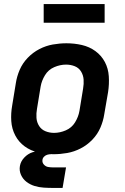

<svg xmlns="http://www.w3.org/2000/svg" viewBox="-20 -751 616 945"><path d="M244 8Q277 8 311 2Q345 -4 377 -20.5Q409 -37 434.5 -63.5Q460 -90 474 -122.5Q488 -155 493 -188L512 -298Q518 -337 515.5 -375.5Q513 -414 496 -446Q479 -478 449.5 -499.5Q420 -521 383 -529.5Q346 -538 307 -538Q274 -538 240 -532Q206 -526 174 -509.5Q142 -493 116.5 -466.5Q91 -440 77 -407.5Q63 -375 58 -342L40 -232Q33 -193 35.5 -155Q38 -117 55 -84.5Q72 -52 101.5 -30.5Q131 -9 168.5 -0.5Q206 8 244 8ZM246 -97Q224 -97 204 -105Q184 -113 172.5 -131Q161 -149 159.5 -171Q158 -193 162 -215L180 -325Q185 -354 201.5 -381Q218 -408 247 -420.5Q276 -433 305 -433Q328 -433 348 -425Q368 -417 379 -399Q390 -381 391.5 -359.5Q393 -338 389 -315L371 -205Q366 -176 349.5 -149Q333 -122 304 -109.5Q275 -97 246 -97ZM288 174 305 73H244Q244 73 244 73Q244 73 244 73H243Q230 73 217.5 71Q205 69 196 59Q187 49 189 36Q190 27 197 20Q204 13 213 10.5Q222 8 230 8V-14Q208 -14 185 -11.5Q162 -9 139.5 -1.5Q117 6 99.5 24.5Q82 43 78 66Q74 89 83.5 110Q93 131 111 144.5Q129 158 150.5 164.5Q172 171 195.5 172.5Q219 174 243 174ZM195 -639H495V-731H195Z"/></svg>

Font: Iosevka Sparkle
Style: Bold Italic
Weight: 700
Italic angle: -9°
Designer: Belleve Invis
Foundry: Belleve Invis
Version: Version 4.5.0; ttfautohint (v1.8.3)